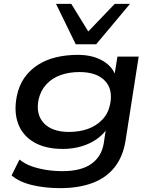

<svg xmlns="http://www.w3.org/2000/svg" viewBox="-20 -785 797 994"><path d="M292 189Q213 189 146 173Q79 157 40 123L81 41Q108 63 143 75.5Q178 88 219 94.5Q260 101 304 101Q399 101 452 64Q505 27 517 -42L530 -130H541Q521 -94 484.5 -67.5Q448 -41 402 -27.5Q356 -14 306 -14Q215 -14 156 -48.5Q97 -83 74 -144.5Q51 -206 67 -287Q78 -342 106 -382Q134 -422 176 -449Q218 -476 270.5 -488.5Q323 -501 383 -501Q461 -501 514 -469Q567 -437 580 -386H571L588 -492H698L630 -57Q617 25 574 80Q531 135 459.5 162Q388 189 292 189ZM337 -102Q392 -102 436 -118Q480 -134 510.5 -166.5Q541 -199 550 -245Q566 -322 523 -367Q480 -412 391 -412Q337 -412 293 -396Q249 -380 220 -348.5Q191 -317 180 -271Q164 -194 206.5 -148Q249 -102 337 -102ZM372 -556 270 -765H349L437 -622L574 -765H653L478 -556Z"/></svg>

Font: Nunito Sans 10pt Expanded SemiBold
Style: Italic
Weight: 600
Width: 7
Italic angle: -9°
Designer: Vernon Adams
Foundry: Vernon Adams
Version: Version 3.101;gftools[0.9.27]